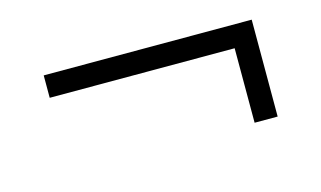

<svg xmlns="http://www.w3.org/2000/svg" viewBox="-43 -443 715 428"><g transform="rotate(-15 315.0 -229.0)"><path d="M75.2 -340.8H555.2V-117.2H502V-289.1H75.2Z"/></g></svg>

Font: Quattrocento Roman
Style: Regular
Weight: 400
Designer: Pablo Impallari
Foundry: Pablo Impallari. www.impallari.com Igino Marini. www.ikern.com
Version: Version 1.000